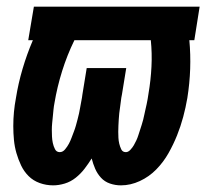

<svg xmlns="http://www.w3.org/2000/svg" viewBox="-20 -550 640 578"><path d="M140 8Q119 8 99.5 1Q80 -6 66 -20Q52 -34 43.5 -52Q35 -70 29.5 -89Q24 -108 22 -128.5Q20 -149 20 -170.5Q20 -192 22 -213Q24 -234 28 -255Q35 -299 48 -343Q61 -387 79 -429H65L82 -530H581L565 -429H550Q554 -386 552.5 -342.5Q551 -299 544 -255Q539 -226 531.5 -198Q524 -170 513 -142.5Q502 -115 487 -88.5Q472 -62 450.5 -40Q429 -18 401 -5Q373 8 344 8Q327 8 311 2.5Q295 -3 284 -15Q273 -27 266.5 -42Q260 -57 256 -73Q246 -57 234.5 -42Q223 -27 208 -15Q193 -3 175 2.5Q157 8 140 8ZM359 -92Q366 -92 372.5 -99Q379 -106 383 -113Q387 -120 390.5 -127.5Q394 -135 396.5 -143Q399 -151 401.5 -158.5Q404 -166 406.5 -174Q409 -182 411 -189.5Q413 -197 414.5 -205Q416 -213 418 -221Q420 -229 421.5 -236.5Q423 -244 424.5 -252Q426 -260 427 -268Q434 -309 436 -349.5Q438 -390 434 -429H204Q182 -384 167 -336Q152 -288 144 -240Q142 -230 141 -219.5Q140 -209 139 -199Q138 -189 137 -179Q136 -169 136 -159Q136 -149 136.5 -139Q137 -129 139 -119.5Q141 -110 145.5 -101Q150 -92 160 -92Q169 -92 176 -100.5Q183 -109 187.5 -117.5Q192 -126 195.5 -135.5Q199 -145 202.5 -154Q206 -163 208.5 -172Q211 -181 213.5 -190.5Q216 -200 218 -209Q220 -218 221.5 -227.5Q223 -237 225 -246.5Q227 -256 228 -265L241 -345H360L347 -265Q345 -256 344 -246.5Q343 -237 341.5 -227.5Q340 -218 339 -209Q338 -200 337.5 -190.5Q337 -181 336.5 -172Q336 -163 336 -153.5Q336 -144 336.5 -135Q337 -126 339 -117.5Q341 -109 345 -100.5Q349 -92 359 -92Z"/></svg>

Font: Iosevka Curly Slab Extended
Style: Bold Italic
Weight: 700
Width: 7
Italic angle: -9°
Monospace: yes
Designer: Belleve Invis
Foundry: Belleve Invis
Version: Version 11.0.0; ttfautohint (v1.8.3)